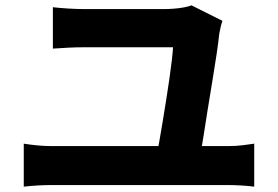

<svg xmlns="http://www.w3.org/2000/svg" viewBox="-20 -729 1040 719"><path d="M813 -651Q809 -640 805.5 -624Q802 -608 801 -602Q798 -572 791 -525Q784 -478 775 -424Q766 -370 757.5 -317Q749 -264 742 -218.5Q735 -173 730 -146H567Q571 -168 577 -202Q583 -236 589.5 -275.5Q596 -315 602.5 -356Q609 -397 614.5 -435Q620 -473 623.5 -503.5Q627 -534 628 -552Q605 -552 571.5 -552Q538 -552 498.5 -552Q459 -552 420 -552Q381 -552 349 -552Q317 -552 296 -552Q266 -552 236 -550.5Q206 -549 178 -547V-702Q203 -699 236.5 -697Q270 -695 295 -695Q312 -695 337 -695Q362 -695 391 -695Q420 -695 450 -695Q480 -695 508 -695Q536 -695 558.5 -695Q581 -695 596 -695Q610 -695 630.5 -696.5Q651 -698 669.5 -701.5Q688 -705 697 -709ZM69 -191Q94 -187 120.5 -184.5Q147 -182 171 -182H835Q863 -182 888 -185Q913 -188 932 -191V-30Q910 -33 882 -34.5Q854 -36 835 -36H171Q148 -36 121.5 -34.5Q95 -33 69 -30Z"/></svg>

Font: Noto Sans TC ExtraBold
Style: Regular
Weight: 800
Designer: Ryoko NISHIZUKA  (kana, bopomofo & ideographs); Paul D. Hunt (Latin, Greek & Cyrillic); Sandoll Communications , Soo-you
Foundry: Adobe
Version: Version 2.004-H2;hotconv 1.0.118;makeotfexe 2.5.65603